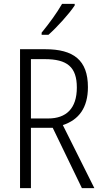

<svg xmlns="http://www.w3.org/2000/svg" viewBox="-20 -967 523 987"><path d="M364 -939V-947H299C272 -900 234 -848 194 -799V-788H229C272 -826 335 -895 364 -939ZM212 -714H83V0H139V-310H251L401 0H465L303 -324C386 -351 432 -414 432 -519C432 -658 358 -714 212 -714ZM210 -663C325 -663 375 -623 375 -517C375 -409 320 -358 228 -358H139V-663Z"/></svg>

Font: Noto Sans Hebrew Condensed Light
Style: Regular
Weight: 300
Width: 3
Designer: Monotype Design Team
Foundry: Monotype Imaging Inc.
Version: Version 2.004